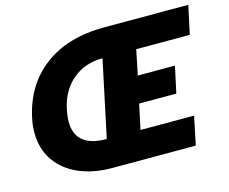

<svg xmlns="http://www.w3.org/2000/svg" viewBox="-99 -836 1159 973"><g transform="rotate(-15 481.0 -349.5)"><path d="M41 -274Q41 -314 49 -349Q84 -515 206.5 -607Q329 -699 522 -699H962L930 -550H649L622 -419H817L787 -280H592L564 -149H845L814 0H374Q278 0 202.5 -32.5Q127 -65 84 -127Q41 -189 41 -274ZM472 -550Q379 -550 315 -496Q251 -442 231 -349Q223 -311 223 -283Q223 -149 387 -149Z"/></g></svg>

Font: Prompt
Style: Bold Italic
Weight: 700
Italic angle: -12°
Designer: Katatrad Team
Foundry: CadsonDemak
Version: Version 1.001